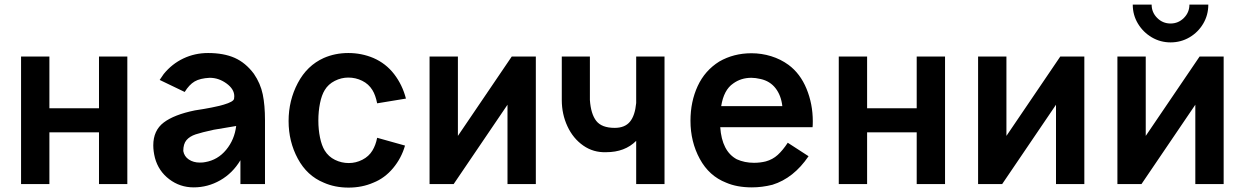

<svg xmlns="http://www.w3.org/2000/svg" viewBox="-20 -812 5491 847"><path d="M416.7 -562.5H541.7V0H416.7V-228.1H197.9V0H72.9V-562.5H197.9V-334.4H416.7Z M1100 -486.5Q1129.2 -443.8 1139.1 -395.8Q1149 -347.9 1149 -281.2V0H1040.6V-105.2Q1006.2 -47.9 951.6 -16.7Q896.9 14.6 834.4 14.6Q774 14.6 726.6 -21.4Q679.2 -57.3 663.5 -115.6Q656.2 -144.8 656.2 -170.8Q656.2 -236.5 702.1 -271.4Q747.9 -306.2 839.6 -325Q1007.3 -350 1012.5 -376Q1013.5 -380.2 1013.5 -387.5Q1013.5 -418.8 979.2 -443.8Q944.8 -468.8 905.2 -468.8Q862.5 -466.7 838.5 -452.6Q814.6 -438.5 794.8 -406.3L684.4 -459.4L702.1 -485.4Q738.5 -530.2 789.1 -554.2Q839.6 -578.1 897.9 -578.1Q966.7 -578.1 1015.1 -556.8Q1063.5 -535.4 1100 -486.5ZM1021.9 -256.2 922.9 -239.6Q869.8 -228.1 843.2 -219.3Q816.7 -210.4 802.6 -193.8Q788.5 -177.1 788.5 -145.8Q792.7 -121.9 813 -108.3Q833.3 -94.8 861.5 -94.8Q877.1 -94.8 885.4 -96.9Q940.6 -106.3 977.6 -151Q1014.6 -195.8 1021.9 -256.2Z M1622.9 -147.9Q1607.3 -121.9 1578.6 -107.3Q1550 -92.7 1518.8 -92.7Q1486.5 -92.7 1457.8 -106.8Q1429.2 -120.8 1412.5 -147.9Q1399 -169.8 1391.7 -205.2Q1384.4 -240.6 1384.4 -280.2Q1384.4 -320.8 1391.7 -356.8Q1399 -392.7 1412.5 -414.6Q1428.1 -440.6 1456.8 -455.2Q1485.4 -469.8 1516.7 -469.8Q1549 -469.8 1577.6 -455.7Q1606.3 -441.7 1622.9 -414.6Q1636.5 -392.7 1643.8 -356.2L1770.8 -377.1Q1755.2 -437.5 1718.8 -484.9Q1682.3 -532.3 1627.1 -556.2Q1575 -578.1 1516.7 -578.1Q1458.3 -578.1 1408.3 -556.2Q1334.4 -522.9 1293.8 -445.8Q1253.1 -368.8 1253.1 -278.1Q1253.1 -187.5 1293.8 -112Q1334.4 -36.5 1408.3 -6.2Q1457.3 15.6 1517.7 15.6Q1577.1 15.6 1627.1 -6.2Q1677.1 -26 1714.1 -70.3Q1751 -114.6 1766.7 -169.8L1643.8 -204.2Q1637.5 -171.9 1622.9 -147.9Z M2237.5 -562.5H2343.8V0H2218.8V-350L1981.3 0H1875V-562.5H2000V-212.5Z M2911.5 -562.5V0H2786.5V-190.6Q2736.5 -140.6 2654.2 -140.6Q2597.9 -138.5 2553.1 -169.8Q2508.3 -201 2483.3 -254.7Q2458.3 -308.3 2458.3 -370.8V-562.5H2582.3V-370.8Q2586.5 -309.4 2610.4 -278.6Q2634.4 -247.9 2691.7 -247.9Q2736.5 -247.9 2758.9 -275Q2781.3 -302.1 2786.5 -357.3V-562.5Z M3358.3 -100Q3333.3 -93.8 3306.2 -93.8Q3264.6 -93.8 3230.2 -109.4Q3164.6 -144.8 3157.3 -251H3564.6Q3565.6 -259.4 3565.6 -277.1Q3565.6 -353.1 3538 -420.3Q3510.4 -487.5 3458.3 -526Q3424 -551 3381.8 -564.1Q3339.6 -577.1 3294.8 -577.1Q3216.7 -577.1 3153.1 -540.6Q3089.6 -501 3057.8 -432.3Q3026 -363.5 3026 -279.2Q3026 -186.5 3067.2 -110.9Q3108.3 -35.4 3183.3 -6.2Q3231.2 14.6 3296.9 14.6Q3341.7 14.6 3387.5 3.1Q3481.2 -26 3546.9 -122.9L3455.2 -182.3Q3433.3 -149 3410.9 -128.6Q3388.5 -108.3 3358.3 -100ZM3294.8 -468.8Q3312.5 -468.8 3335.4 -463.5Q3377.1 -454.2 3401.6 -422.4Q3426 -390.6 3431.2 -343.8H3161.5Q3172.9 -415.6 3214.6 -443.8Q3249 -468.8 3294.8 -468.8Z M4024 -562.5H4149V0H4024V-228.1H3805.2V0H3680.2V-562.5H3805.2V-334.4H4024Z M4657.3 -562.5H4763.5V0H4638.5V-350L4401 0H4294.8V-562.5H4419.8V-212.5Z M5271.9 -562.5H5378.1V0H5253.1V-350L5015.6 0H4909.4V-562.5H5034.4V-212.5ZM5060.4 -791.7Q5060.4 -757.3 5084.9 -732.8Q5109.4 -708.3 5143.8 -708.3Q5178.1 -708.3 5202.6 -732.8Q5227.1 -757.3 5227.1 -791.7H5310.4Q5310.4 -745.8 5288 -707.8Q5265.6 -669.8 5227.6 -647.4Q5189.6 -625 5143.8 -625Q5099 -625 5060.9 -647.4Q5022.9 -669.8 5000 -707.8Q4977.1 -745.8 4977.1 -791.7Z"/></svg>

Font: Vladivostok Bold
Style: Regular
Weight: 700
Width: 4
Designer: Michael Sharanda
Foundry: Michael Sharanda
Version: Version 1.005